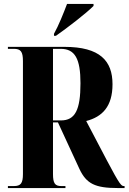

<svg xmlns="http://www.w3.org/2000/svg" viewBox="-20 -951 650 971"><path d="M253 -780V-770H263C319 -809 419 -886 453 -921V-931H319C302 -886 277 -823 253 -780ZM20 0H311V-10H290C258 -10 248 -24 248 -71V-332H273L382 -96C417 -22 461 0 575 0H610V-10H607C594 -10 587 -14 521 -139L416 -339C497 -360 549 -412 549 -525C549 -643 486 -714 306 -714H20V-704H50C85 -704 96 -690 96 -642V-71C96 -24 85 -10 50 -10H20ZM288 -342H248V-704H287C359 -704 387 -654 387 -530C387 -395 360 -342 288 -342Z"/></svg>

Font: Noto Serif Display ExtraCondensed ExtraBold
Style: Regular
Weight: 800
Width: 2
Designer: Monotype Design Team
Foundry: Monotype Imaging Inc.
Version: Version 2.009